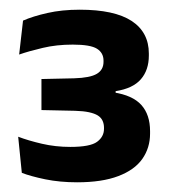

<svg xmlns="http://www.w3.org/2000/svg" viewBox="-20 -730 350 396"><path d="M139 -354Q103.5 -354 73.2 -360.2Q43 -366.5 25 -373.5L17.5 -448Q38.5 -440 66.5 -433.5Q94.5 -427 125 -427Q166 -427 180.2 -437.5Q194.5 -448 194.5 -464.5V-466.5Q194.5 -474.5 191.5 -481Q188.5 -487.5 181.8 -491.8Q175 -496 163.5 -498.5Q152 -501 134.5 -501.5L65.5 -503V-567L133 -568.5Q166 -569.5 179.8 -577.8Q193.5 -586 193.5 -602.5V-605Q193.5 -621 180 -629.5Q166.5 -638 130 -638Q96.5 -638 68 -631.2Q39.5 -624.5 19.5 -617.5L27.5 -687.5Q48 -696.5 77.8 -703.2Q107.5 -710 144.5 -710Q216 -710 251.5 -686.8Q287 -663.5 287 -619.5V-615.5Q287 -585.5 270.5 -566.5Q254 -547.5 218.5 -542V-532L214 -539.5Q253.5 -533.5 271.5 -513.5Q289.5 -493.5 289.5 -459.5V-454.5Q289.5 -425 273.5 -402.2Q257.5 -379.5 224 -366.8Q190.5 -354 139 -354Z"/></svg>

Font: Anek Devanagari SemiBold
Style: Regular
Weight: 600
Designer: Kailash Malviya (Devanagari) & Yesha Goshar (Latin)
Foundry: Ek Type
Version: Version 1.003